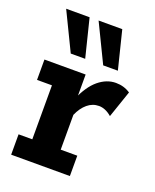

<svg xmlns="http://www.w3.org/2000/svg" viewBox="-120 -690 616 762"><g transform="rotate(20 188.0 -309.5)"><path d="M20 0V-86H78V-314H15V-400H189V-280L180 -292Q206 -353 240.5 -381.5Q275 -410 314 -410Q348 -410 375 -392L336 -278Q322 -290 308.5 -295.5Q295 -301 282 -301Q255 -301 233.5 -283Q212 -265 198 -233V-86H268V0ZM242 -458 164 -619H264L304 -458ZM105 -458 27 -619H126L166 -458Z"/></g></svg>

Font: Rokkitt
Style: Bold
Weight: 700
Designer: Vernon Adams
Foundry: Vernon Adams
Version: Version 3.103